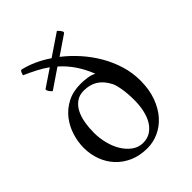

<svg xmlns="http://www.w3.org/2000/svg" viewBox="-198 -788 901 901"><g transform="rotate(-45 252.0 -338.0)"><path d="M229 -396Q200 -396 179.5 -381.5Q159 -367 146.5 -343Q134 -319 128.5 -287.5Q123 -256 123 -222Q123 -186 132 -150.5Q141 -115 158 -87.5Q175 -60 199 -42.5Q223 -25 253 -25Q282 -25 303 -38.5Q324 -52 338 -75Q352 -98 359 -129.5Q366 -161 366 -197Q366 -238 360.5 -271.5Q355 -305 347 -321Q327 -360 298 -378Q269 -396 229 -396ZM194 -586Q169 -604 140 -619Q111 -634 79 -648Q79 -653 83 -662.5Q87 -672 93 -672Q128 -664 163 -648Q198 -632 230 -610L338 -683Q344 -679 352 -668Q360 -657 355 -652L261 -588Q301 -557 335.5 -518Q370 -479 395.5 -435Q421 -391 436 -342Q451 -293 451 -241Q451 -182 434 -135.5Q417 -89 389 -57.5Q361 -26 325 -9.5Q289 7 250 7Q200 7 161 -10Q122 -27 95 -56Q68 -85 53.5 -123.5Q39 -162 39 -206Q39 -245 51.5 -285Q64 -325 89 -357Q114 -389 152 -409Q190 -429 241 -429Q262 -429 285.5 -425.5Q309 -422 324 -413Q305 -461 280 -497.5Q255 -534 222 -563L125 -497Q122 -499 118 -503Q114 -507 111 -512Q108 -517 106.5 -521.5Q105 -526 108 -528Z"/></g></svg>

Font: Vermiglione
Style: Regular
Weight: 400
Version: Version 1.000